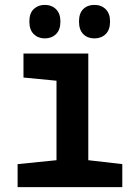

<svg xmlns="http://www.w3.org/2000/svg" viewBox="-20 -765 570 785"><path d="M52 0V-94L211 -110V-435L76 -448V-546H341V-110L480 -94V0ZM366 -608Q338 -608 320.5 -625.5Q303 -643 303 -677Q303 -711 320.5 -728Q338 -745 366 -745Q394 -745 412 -727.5Q430 -710 430 -677Q430 -643 412 -625.5Q394 -608 366 -608ZM163 -608Q136 -608 118 -625.5Q100 -643 100 -677Q100 -711 118 -728Q136 -745 163 -745Q191 -745 209 -727.5Q227 -710 227 -677Q227 -643 209 -625.5Q191 -608 163 -608Z"/></svg>

Font: Noto Sans Mono Condensed
Style: Bold
Weight: 700
Width: 3
Designer: Monotype Design Team
Foundry: Monotype Imaging Inc.
Version: Version 2.014